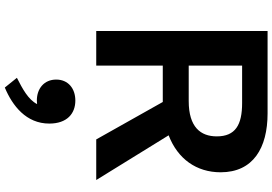

<svg xmlns="http://www.w3.org/2000/svg" viewBox="-191 -579 1160 818"><g transform="rotate(90 389.0 -170.0)"><path d="M259.5 0V-283.5H408H414.5L574 0H747L556.5 -308.5C657 -347 714 -427 714 -530C714 -668.5 610.5 -730 463 -730H112V0ZM259.5 -394V-621.5H419C512 -621.5 561 -593 561 -513.5C561 -445 522 -394 410.5 -394ZM311.5 338 353 389.5C430.5 357 506.5 298.5 506.5 200C506.5 124 463.5 89 408.5 89C356.5 89 319 120 319 170.5C319 222 357.5 253 408 253C413.5 253 418.5 252.5 423.5 252C404 290 358.5 314 311.5 338Z"/></g></svg>

Font: Monaspace Neon Wide
Style: Bold
Weight: 700
Width: 7
Designer: Riley Cran & the Lettermatic Team
Foundry: Lettermatic
Version: Version 1.000 (Monaspace Neon)